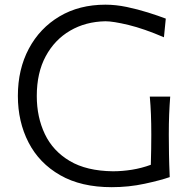

<svg xmlns="http://www.w3.org/2000/svg" viewBox="-20 -777 805 808"><path d="M614.7 -83.5Q615.7 -119.6 616.2 -149.9Q616.7 -180.2 616.7 -210Q616.7 -258.3 615.2 -295.4Q613.8 -332.5 610.4 -370.6H696.3Q693.4 -332.5 691.9 -295.4Q690.4 -258.3 690.4 -210Q690.4 -169.4 691.2 -127.7Q691.9 -85.9 694.3 -31.7Q655.3 -18.1 588.6 -3.7Q522 10.7 450.2 10.7Q321.3 10.7 233.2 -39.8Q145 -90.3 100.1 -177.5Q55.2 -264.6 55.2 -373.5Q55.2 -485.4 101.3 -572Q147.5 -658.7 230.5 -708Q313.5 -757.3 423.8 -757.3Q467.3 -757.3 513.7 -747.6Q560.1 -737.8 602.8 -724.4Q645.5 -710.9 677.7 -698.7L669.9 -620.1Q585.9 -656.2 521 -671.9Q456.1 -687.5 423.8 -687.5Q340.3 -686 275.1 -647.9Q210 -609.9 172.4 -540.3Q134.8 -470.7 134.8 -373Q134.8 -284.2 168.7 -212.9Q202.6 -141.6 273.4 -99.6Q344.2 -57.6 455.1 -56.2Q494.1 -56.2 535.2 -62.7Q576.2 -69.3 614.7 -83.5Z"/></svg>

Font: Pinar-DS3-FD Regular
Style: Regular
Weight: 400
Designer: Amin Abedi
Version: Version 3.000